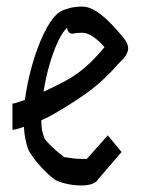

<svg xmlns="http://www.w3.org/2000/svg" viewBox="-20 -550 445 586"><path d="M309 -137 351 -86 277 0H278Q265 16 228 16Q204 16 181 10.5Q158 5 147 -2Q129 -15 107 -38.5Q85 -62 74 -81L72 -82Q56 -112 53 -163Q42 -159 33 -156.5Q24 -154 20 -154H18V-234H20Q23 -234 33.5 -237.5Q44 -241 56 -245Q63 -298 78 -351Q93 -404 113 -446Q133 -488 155 -508Q163 -515 173 -519Q183 -523 199 -527Q216 -530 230 -530Q252 -530 274 -515.5Q296 -501 316 -480.5Q336 -460 351 -442Q378 -412 369 -391Q364 -378 354.5 -368.5Q345 -359 340 -354Q294 -301 241 -263.5Q188 -226 126 -192Q122 -190 106 -183Q106 -150 115 -131Q114 -127 131.5 -109Q149 -91 169 -76L177 -70Q182 -70 197 -67.5Q212 -65 228 -65Q235 -65 239 -65Q243 -65 245 -65ZM207 -448Q194 -445 189 -453Q184 -461 185 -466Q169 -450 155 -419Q141 -388 130 -349Q119 -310 113 -270Q145 -285 175 -300.5Q205 -316 235 -340.5Q265 -365 298 -405L299 -406Q286 -422 267 -436Q248 -450 230 -450Q225 -450 217 -449.5Q209 -449 207 -448Z"/></svg>

Font: Syne
Style: Italic
Weight: 400
Italic angle: -9°
Designer: Lucas Descroix
Foundry: Bonjour Monde
Version: Version 2.000; ttfautohint (v1.8.3)